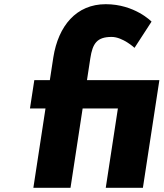

<svg xmlns="http://www.w3.org/2000/svg" viewBox="-20 -895 780 915"><path d="M484 0H661L739.5 -513H394.5L410.4 -617C421.3 -688 442 -719 512 -719C565 -719 621.1 -667 621.1 -667L702.2 -792C702.2 -792 621.9 -875 483.9 -875C343.9 -875 258.1 -772 234.2 -622L217.5 -513H143.5L122.8 -378H196.8L139 0H316L373.8 -378H541.8Z"/></svg>

Font: Sztylet
Style: BdObl
Weight: 700
Foundry: Cannot Into Space Fonts, PlusOne Fonts
Version: Version 0.12